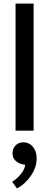

<svg xmlns="http://www.w3.org/2000/svg" viewBox="-20 -731 274 1074"><path d="M67 0V-711H168V0ZM103 187Q85 184 67.5 168.5Q50 153 50 126Q50 101 66.5 83Q83 65 112 65Q124 65 137 70Q150 75 160.5 86Q171 97 178 114Q185 131 185 156Q185 181 176.5 205.5Q168 230 153 252Q138 274 118 292.5Q98 311 75 323L48 286Q75 269 96.5 243Q118 217 121 191Z"/></svg>

Font: Mukta Malar Medium
Style: Regular
Weight: 500
Designer: Aadarsh Rajan, Girish Dalvi, Yashodeep Gholap
Foundry: Ek Type
Version: Version 2.538;PS 1.000;hotconv 16.6.51;makeotf.lib2.5.65220;